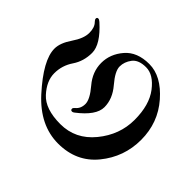

<svg xmlns="http://www.w3.org/2000/svg" viewBox="-176 -913 1129 1129"><g transform="rotate(-45 388.5 -348.0)"><path d="M168.5 -583Q317.9 -718.3 413.1 -718.3Q460.4 -718.3 519 -678.2Q577.6 -638.2 623.3 -638.2Q668.9 -638.2 691.4 -661.1Q701.7 -671.4 710 -671.4Q720.7 -671.4 720.7 -660.6Q720.7 -652.8 710.9 -642.1Q622.1 -543.5 552.2 -543.5Q482.4 -543.5 428.5 -580.1Q374.5 -616.7 310.1 -616.7Q245.6 -616.7 184.6 -561Q123.5 -505.4 123.5 -379.9Q123.5 -254.4 224.9 -171.4Q326.2 -88.4 450 -88.4Q573.7 -88.4 645.3 -143.1Q716.8 -197.8 716.8 -259.5Q716.8 -321.3 682.6 -347.2Q648.4 -373 609.6 -373Q570.8 -373 508.5 -319.8Q446.3 -266.6 377.4 -266.6Q308.6 -266.6 230.5 -368.7Q224.1 -377 224.1 -382.8Q224.1 -395.5 236.3 -395.5Q243.7 -395.5 252 -385.3Q273.4 -358.9 311.8 -358.9Q350.1 -358.9 412.1 -411.6Q474.1 -464.4 548.1 -464.4Q622.1 -464.4 682.9 -412.1Q743.7 -359.9 743.7 -259.5Q743.7 -159.2 639.9 -68.6Q536.1 22 394 22Q252 22 142.6 -67.4Q33.2 -156.7 33.2 -308.3Q33.2 -460 168.5 -583Z"/></g></svg>

Font: UnifrakturMaguntia16
Style: Book
Weight: 400
Designer: j. 'mach' wust, Gerrit Ansmann, Georg Duffner, based on a font by Peter Wiegel, original typeface by Carl Albert Fahrenw
Version: Version 2017-03-19